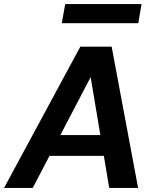

<svg xmlns="http://www.w3.org/2000/svg" viewBox="-42 -931 769 951"><path d="M-22 0 356 -700H511L642 0H499L407 -549L120 0ZM108 -159 161 -262H535L551 -159ZM264 -816 281 -911H659L643 -816Z"/></svg>

Font: DM Sans 24pt
Style: Bold Italic
Weight: 700
Italic angle: -10°
Designer: Colophon Foundry, Jonny Pinhorn
Foundry: Colophon Foundry
Version: Version 4.004;gftools[0.9.30]